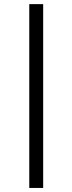

<svg xmlns="http://www.w3.org/2000/svg" viewBox="-20 -780 354 938"><path d="M123 138.2H190.9V-759.8H123Z"/></svg>

Font: Plexus Sans
Style: Regular
Weight: 400
Version: Version 2.001;PS 002.001;hotconv 1.0.70;makeotf.lib2.5.58329